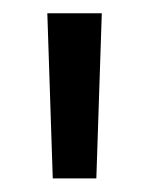

<svg xmlns="http://www.w3.org/2000/svg" viewBox="-20 -682 219 282"><path d="M121.5 -420H57.5L49.5 -662.5H129.5Z"/></svg>

Font: Anek Gurmukhi Medium
Style: Regular
Weight: 400
Version: Version 1.003